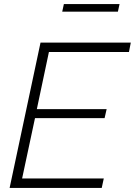

<svg xmlns="http://www.w3.org/2000/svg" viewBox="-20 -918 659 938"><path d="M178 -710H619L610 -664H219L160 -385H501L491 -341H151L88 -46H487L477 0H27ZM284 -861 292 -898H564L556 -861Z"/></svg>

Font: Raleway Thin Light
Style: Italic
Weight: 300
Italic angle: -12°
Version: Version 4.026